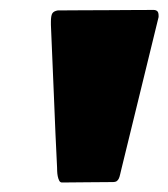

<svg xmlns="http://www.w3.org/2000/svg" viewBox="-20 -728 347 396"><path d="M97.7 -382.8Q94.2 -451.7 91.3 -527.3Q88.4 -603 85 -676.8V-683.1Q85 -695.8 87.9 -700.4Q90.8 -705.1 99.1 -706.5Q122.6 -706.5 147.9 -706.8Q173.3 -707 199 -707Q224.6 -707 249.5 -707.3Q274.4 -707.5 296.9 -707.5Q301.3 -707.5 304.2 -705.1Q307.1 -702.6 307.1 -695.8V-692.9L231 -381.8Q229 -374 227.8 -368.4Q226.6 -362.8 224.9 -359.4Q223.1 -356 220.5 -354.2Q217.8 -352.5 213.4 -352.5Q187 -352.5 162.1 -352.1Q137.2 -351.6 107.9 -351.6Q104 -351.6 102.1 -355.5Q100.1 -359.4 99.1 -364.5Q98.1 -369.6 97.9 -375Q97.7 -380.4 97.7 -382.8Z"/></svg>

Font: Carter One
Style: Regular
Weight: 400
Designer: vernon adams
Foundry: vernon adams
Version: Version 1.000